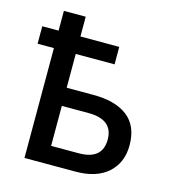

<svg xmlns="http://www.w3.org/2000/svg" viewBox="-96 -706 715 788"><g transform="rotate(15 261.0 -312.5)"><path d="M171.9 -76.2H289.1Q389.6 -76.2 389.6 -161.1Q389.6 -246.1 285.2 -246.1H171.9ZM9.8 -466.8V-541H79.1V-625H171.9V-541H336.9V-466.8H171.9V-323.2H286.1Q379.9 -323.2 431.2 -283.2Q482.4 -243.2 482.4 -161.1Q482.4 -87.9 433.6 -43.9Q384.8 0 295.9 0H79.1V-466.8Z"/></g></svg>

Font: Gothic A1 Medium
Style: Regular
Weight: 500
Designer: HanYang I&C Co.,Ltd.
Foundry: HanYang I&C Co.,Ltd.
Version: Version 2.50